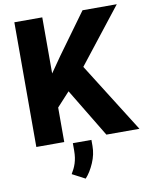

<svg xmlns="http://www.w3.org/2000/svg" viewBox="-99 -783 845 1078"><g transform="rotate(-10 323.0 -244.0)"><path d="M646.5 0 396.5 -397 642.6 -710.9H447.3L280.3 -481L217.8 -391.1V-710.9H58.6V0H217.8V-196.8L291 -276.4L458 0ZM264.2 14.6V57.1C264.2 114.3 249 149.4 227.5 184.6L300.8 223.1C319.8 202.6 335.9 176.3 349.6 144.5C363.3 112.8 370.1 81.1 370.1 49.3V14.6Z"/></g></svg>

Font: Vazirmatn ExtraBold
Style: Regular
Weight: 800
Designer: Saber Rastikerdar
Foundry: Saber Rastikerdar
Version: Version 33.003